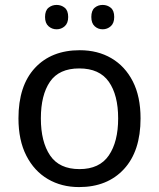

<svg xmlns="http://www.w3.org/2000/svg" viewBox="-20 -750 645 780"><path d="M551 -269Q551 -136 483.5 -63Q416 10 301 10Q230 10 174.5 -22.5Q119 -55 87 -117.5Q55 -180 55 -269Q55 -402 122 -474Q189 -546 304 -546Q377 -546 432.5 -513.5Q488 -481 519.5 -419.5Q551 -358 551 -269ZM146 -269Q146 -174 183.5 -118.5Q221 -63 303 -63Q384 -63 422 -118.5Q460 -174 460 -269Q460 -364 422 -418Q384 -472 302 -472Q220 -472 183 -418Q146 -364 146 -269ZM163 -681Q163 -707 177 -718.5Q191 -730 210 -730Q229 -730 243 -718.5Q257 -707 257 -681Q257 -656 243 -643.5Q229 -631 210 -631Q191 -631 177 -643.5Q163 -656 163 -681ZM351 -681Q351 -707 364.5 -718.5Q378 -730 397 -730Q416 -730 430 -718.5Q444 -707 444 -681Q444 -656 430 -643.5Q416 -631 397 -631Q378 -631 364.5 -643.5Q351 -656 351 -681Z"/></svg>

Font: Noto Sans Marchen
Style: Regular
Weight: 400
Designer: Monotype Design Team
Foundry: Monotype Imaging Inc.
Version: Version 2.003; ttfautohint (v1.8.4.7-5d5b)